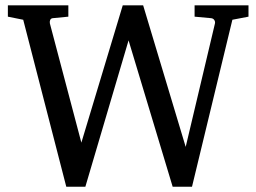

<svg xmlns="http://www.w3.org/2000/svg" viewBox="-20 -691 971 727"><path d="M859.9 -616.2 707 16.1H633.8L466.8 -538.1L303.2 16.1H231L67.9 -616.2L9.8 -627.9V-670.9H238.8V-627.9L179.2 -622.1Q172.4 -621.1 169.9 -615Q167.5 -608.9 168.9 -602.1L288.1 -150.9L444.8 -670.9H522L683.1 -134.8L793.9 -602.1Q795.4 -608.9 791.5 -615Q787.6 -621.1 779.8 -622.1L716.8 -627.9V-670.9H920.9V-627.9Z"/></svg>

Font: BabelStone Ogham Pictish
Style: Bold
Weight: 700
Designer: Andrew West
Foundry: BabelStone
Version: Version 1.02 March 14, 2022